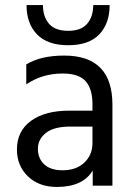

<svg xmlns="http://www.w3.org/2000/svg" viewBox="-20 -735 532 760"><path d="M228 -61Q282 -61 314 -91.5Q346 -122 346 -169V-234H258Q194 -234 162 -209Q130 -184 130 -146Q130 -108 155 -84.5Q180 -61 228 -61ZM347 -60Q308 5 205 5Q134 5 90.5 -37Q47 -79 47 -143Q47 -216 102.5 -256.5Q158 -297 254 -297H346V-323Q346 -383 319 -413.5Q292 -444 228 -444Q147 -444 84 -401V-480Q141 -515 234 -515Q425 -515 425 -321V0H347ZM414 -715Q414 -642 373 -599Q332 -556 250 -556Q168 -556 126.5 -599Q85 -642 85 -715H150Q150 -669 174 -641Q198 -613 250 -613Q301 -613 325 -641Q349 -669 349 -715Z"/></svg>

Font: Hind Vadodara
Style: Regular
Weight: 400
Designer: Hitesh Malaviya
Foundry: Indian Type Foundry
Version: Version 1.001;PS 1.0;hotconv 1.0.86;makeotf.lib2.5.63406; tt